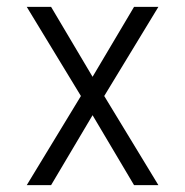

<svg xmlns="http://www.w3.org/2000/svg" viewBox="-20 -540 540 560"><path d="M58 0 216 -260 58 -520H129L250 -316L371 -520H442L284 -260L442 0H371L250 -204L129 0Z"/></svg>

Font: Iosevka SS18 Light
Style: Regular
Weight: 300
Monospace: yes
Designer: Belleve Invis
Foundry: Belleve Invis
Version: Version 25.1.1; ttfautohint (v1.8.4)